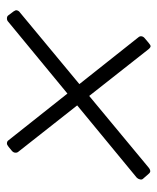

<svg xmlns="http://www.w3.org/2000/svg" viewBox="31 -500 465 568"><g transform="rotate(-90 264.0 -216.5)"><path d="M438 -39Q441 -35 440 -30Q439 -25 434 -21L421 -10Q414 -4 411 -4Q407 -4 402 -10L98 -396Q95 -400 96 -406Q97 -411 102 -415L113 -424Q119 -429 123 -429Q129 -429 132 -425ZM483 -425Q487 -429 493 -429Q499 -429 502 -425L514 -409Q518 -403 517 -400Q516 -394 510 -390L52 -10Q46 -5 41 -5Q37 -5 33 -10L19 -26Q15 -30 17 -36Q18 -41 22 -45Z"/></g></svg>

Font: Young Serif Light
Style: Italic
Weight: 300
Italic angle: -10.979°
Designer: Bastien Sozeau
Foundry: NBR — Bastien Sozeau
Version: Version 5.001